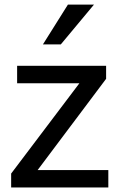

<svg xmlns="http://www.w3.org/2000/svg" viewBox="-20 -829 527 849"><path d="M29.3 0V-61.5L331.1 -460.9H55.7V-538.1H449.2V-480.5L146.5 -77.1H459V0ZM169.9 -632.8 280.3 -808.6H395.5L249 -632.8Z"/></svg>

Font: Gothic A1 Medium
Style: Regular
Weight: 500
Designer: HanYang I&C Co.,Ltd.
Foundry: HanYang I&C Co.,Ltd.
Version: Version 2.50